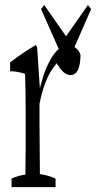

<svg xmlns="http://www.w3.org/2000/svg" viewBox="-20 -768 389 778"><path d="M26.9 -44.4Q54.7 -57.1 83 -60.5Q83 -64 83 -64.5Q83 -76.2 83 -77.6Q84 -129.4 84 -171.4Q84 -219.2 84 -257.3Q84 -291 84 -314.9Q84 -405.3 81.5 -468.8Q51.3 -479 21 -479.5Q21 -502 21 -515.1Q72.3 -554.7 123.5 -584.5Q127 -585.4 130.4 -577.1Q135.7 -497.6 141.6 -408.2Q145.5 -427.7 148.9 -437Q160.2 -479.5 175.8 -510.3Q193.8 -546.9 214.6 -566.4Q235.4 -585.9 254.9 -585.9Q271 -585.9 285.9 -574.7Q300.8 -563.5 306.2 -545.9Q306.2 -505.9 295.4 -483.9Q285.6 -463.9 266.1 -463.9Q254.9 -463.9 244.1 -470.7Q233.4 -477.5 222.2 -492.2Q217.8 -503.4 212.9 -504.9Q210.9 -512.2 209.5 -510.3Q207.5 -512.7 205.1 -505.4Q186.5 -483.4 173.3 -455.1Q152.3 -411.1 140.1 -347.2Q140.1 -307.1 140.1 -257.3Q140.1 -217.8 141.6 -78.1Q141.6 -77.1 141.6 -66.4Q141.6 -66.4 141.6 -62.5Q173.3 -58.6 205.1 -44.4Q205.1 -31.7 205.1 -9.8Q205.1 -9.8 26.9 -9.8Q26.9 -31.7 26.9 -44.4ZM247.6 -621.1 336.4 -747.6 349.1 -731 273.9 -559.1H222.7L146.5 -731L159.2 -747.6Z"/></svg>

Font: Scarab Serif
Style: Light
Weight: 300
Designer: John Roberts
Foundry: Scarab
Version: 1.0